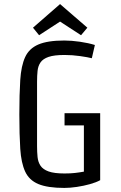

<svg xmlns="http://www.w3.org/2000/svg" viewBox="-20 -911 592 943"><path d="M472 -355V-26Q452 -15 421.5 -6.5Q391 2 357.5 7Q324 12 296 12Q214 12 168.5 -7Q123 -26 103.5 -68.5Q84 -111 79.5 -180Q75 -249 75 -349Q75 -449 79.5 -518.5Q84 -588 103.5 -630.5Q123 -673 168.5 -692.5Q214 -712 296 -712Q331 -712 372.5 -706Q414 -700 446 -690L431 -625Q412 -630 373.5 -635.5Q335 -641 297 -641Q246 -641 218.5 -631.5Q191 -622 179 -604.5Q167 -587 164.5 -563Q162 -539 162 -510V-193Q162 -164 164.5 -139.5Q167 -115 179 -97Q191 -79 218.5 -69Q246 -59 297 -59Q326 -59 348 -61.5Q370 -64 392 -68V-295H297V-355ZM378 -738 275 -805 172 -738 142 -775 275 -891 409 -775Z"/></svg>

Font: Strait
Style: Regular
Weight: 400
Designer: Eduardo Rodriguez Tunni
Foundry: Eduardo Rodriguez Tunni
Version: Version 1.002; ttfautohint (v1.8.4.7-5d5b);gftools[0.9.23]